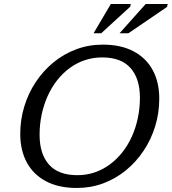

<svg xmlns="http://www.w3.org/2000/svg" viewBox="-20 -923 852 953"><path d="M176.5 -254Q176.5 -159 223 -106.2Q269.5 -53.5 364 -53.5Q410 -53.5 450.5 -67.5Q491 -81.5 525.5 -107Q560 -132.5 587.8 -167.8Q615.5 -203 634.8 -246Q654 -289 664.2 -337.5Q674.5 -386 674.5 -437.5Q674.5 -532.5 628 -585.2Q581.5 -638 487 -638Q441.5 -638 400.8 -624.2Q360 -610.5 325.2 -584.8Q290.5 -559 263 -523.8Q235.5 -488.5 216.2 -445.5Q197 -402.5 186.8 -354.2Q176.5 -306 176.5 -254ZM770.5 -433Q770.5 -362.5 750.5 -297Q730.5 -231.5 693.5 -175.8Q656.5 -120 605.8 -78.2Q555 -36.5 493 -13.2Q431 10 361 10Q272 10 209.2 -22.8Q146.5 -55.5 113.5 -116Q80.5 -176.5 80.5 -258.5Q80.5 -329 100.5 -394.5Q120.5 -460 157.5 -515.8Q194.5 -571.5 245.2 -613.2Q296 -655 358 -678.2Q420 -701.5 490 -701.5Q579.5 -701.5 642 -668.8Q704.5 -636 737.5 -576Q770.5 -516 770.5 -433ZM573.5 -758 703 -903H812.5L809 -888.5L617.5 -758ZM444.5 -758 530 -903H629L626.5 -890L482.5 -758Z"/></svg>

Font: Newsreader 11pt
Style: Italic
Weight: 400
Italic angle: -17°
Version: Version 1.003